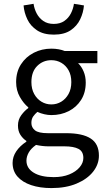

<svg xmlns="http://www.w3.org/2000/svg" viewBox="-20 -750 544 994"><path d="M246.3 223.7Q186.8 223.7 141.3 208.4Q95.8 193 70.5 164.1Q45.2 135.2 45.2 93.4Q45.2 61.7 64.1 33.5Q83.1 5.3 116.4 -16.5V-20.5Q98.1 -32.6 85.5 -52.2Q73 -71.7 73 -100.2Q73 -130.6 90.4 -154.1Q107.8 -177.5 126.4 -190.4V-194.4Q102.6 -213.7 83 -247.8Q63.5 -281.9 63.5 -324.9Q63.5 -378.1 88.6 -417Q113.7 -455.9 155.2 -477Q196.6 -498.1 245.9 -498.1Q266.3 -498.1 283.9 -494.8Q301.6 -491.5 314.5 -486.1H484.1V-422.8H384.3Q401.8 -406.2 412.8 -380.2Q423.9 -354.2 423.9 -322.7Q423.9 -270.7 400 -232.9Q376.2 -195.2 335.9 -174.7Q295.6 -154.2 245.9 -154.2Q228.2 -154.2 209.3 -158.6Q190.5 -162.9 173.5 -170.7Q160.8 -159.9 151.6 -146.8Q142.5 -133.7 142.5 -113.2Q142.5 -90.3 160.9 -75.4Q179.3 -60.5 227.7 -60.5H322.3Q407.4 -60.5 449.7 -32.8Q492.1 -5.2 492.1 55.6Q492.1 100.8 462 138.9Q431.8 177.1 376.6 200.4Q321.4 223.7 246.3 223.7ZM245.9 -209.4Q273.9 -209.4 297.3 -223.6Q320.6 -237.7 334.9 -263.6Q349.2 -289.6 349.2 -324.9Q349.2 -360.6 335.2 -385.7Q321.3 -410.8 297.9 -424.6Q274.5 -438.4 245.9 -438.4Q202.9 -438.4 172.8 -408.7Q142.6 -378.9 142.6 -324.9Q142.6 -289.6 156.9 -263.6Q171.1 -237.7 194.5 -223.6Q217.9 -209.4 245.9 -209.4ZM257.9 167Q304.2 167 338.5 153Q372.9 138.9 392.2 116.1Q411.5 93.3 411.5 67.9Q411.5 34 386.4 20.8Q361.3 7.6 313.5 7.6H229.7Q216.1 7.6 199.6 5.8Q183.2 3.9 166.5 0.3Q140.4 18.8 128.7 39.7Q116.9 60.7 116.9 81.8Q116.9 121 154.5 144Q192.1 167 257.9 167ZM258.3 -570.7Q205.4 -570.7 171.6 -593.1Q137.8 -615.5 121.4 -650.3Q104.9 -685 102 -721.9L153.8 -730.3Q157.4 -704.6 169.7 -680.7Q182.1 -656.8 204.1 -641.5Q226.1 -626.2 258.3 -626.2Q291.2 -626.2 313 -641.5Q334.9 -656.8 347.1 -680.7Q359.2 -704.6 362.8 -730.3L414.6 -721.9Q411.7 -685 395.2 -650.3Q378.8 -615.5 345.5 -593.1Q312.2 -570.7 258.3 -570.7Z"/></svg>

Font: Source Sans Variable
Style: Regular
Weight: 200
Designer: Paul D. Hunt
Foundry: Adobe Systems Incorporated
Version: Version 3.006;hotconv 1.0.111;makeotfexe 2.5.65597